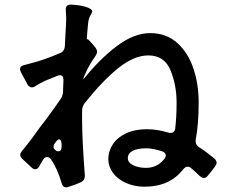

<svg xmlns="http://www.w3.org/2000/svg" viewBox="-20 -797 1040 835"><path d="M831 -182Q831 -168 844 -158Q873 -140 912 -108Q922 -98 922 -90Q922 -83 916 -74Q900 -52 883 -32Q876 -23 866 -23Q859 -23 849 -31Q831 -49 811 -66Q804 -72 796 -72Q786 -72 777 -61Q718 15 609 15Q564 15 527.5 -1.5Q491 -18 471 -45.5Q451 -73 451 -105Q451 -140 471 -170Q491 -200 529 -217.5Q567 -235 618 -235Q665 -235 713 -220Q716 -219 722 -219Q739 -219 742 -238Q748 -288 748 -351Q748 -427 721.5 -491.5Q695 -556 625 -556Q563 -556 494 -500.5Q425 -445 348 -348Q339 -336 337 -319V-275Q337 -192 349 -34Q350 -14 333 -5Q312 5 277 16Q271 18 268 18Q253 18 248 -1Q229 -65 202 -104Q195 -114 185 -114Q174 -114 167 -102L151 -74Q144 -61 133 -61Q125 -61 118 -68Q118 -68 76 -107Q68 -115 68 -124Q68 -131 76 -141Q95 -163 124 -202Q148 -237 178 -275Q220 -331 244 -367Q252 -378 254 -396Q256 -434 256 -450Q256 -470 240 -470Q235 -470 229 -467L177 -446Q150 -433 133 -422Q127 -417 118 -417Q108 -417 100 -429L71 -483Q67 -493 67 -496Q67 -510 85 -514Q93 -516 100.5 -518Q108 -520 115 -522Q172 -536 243 -567Q260 -574 262 -595L264 -635L267 -690L268 -717Q268 -728 267 -737.5Q266 -747 266 -756Q266 -777 288 -777Q329 -775 355 -766.5Q381 -758 381 -747Q381 -743 373 -729.5Q365 -716 363 -694L360 -661Q356 -624 359 -625L362 -627Q383 -606 396 -589Q402 -580 402 -572Q402 -564 396 -555Q372 -520 362 -500Q356 -488 349 -472Q343 -460 343 -454L342 -451Q413 -540 488 -596.5Q563 -653 633 -653Q703 -653 750.5 -610.5Q798 -568 821 -499.5Q844 -431 844 -352Q844 -256 831 -189ZM234 -139Q248 -139 248 -161V-165V-168Q248 -178 245 -184.5Q242 -191 237 -191Q232 -191 226 -184L218 -173Q213 -167 213 -158Q213 -149 225 -141Q228 -139 234 -139ZM695 -106Q701 -114 701 -121Q701 -133 685 -139Q644 -152 616 -152Q578 -152 557 -141Q536 -130 536 -109Q536 -89 560 -78Q584 -67 615 -67Q664 -67 695 -106Z"/></svg>

Font: Shippori Gothic B2 Bold
Style: Regular
Weight: 700
Designer: FONTDASU
Foundry: FONTDASU / Google Inc. / but / Adobe
Version: Version 1.130